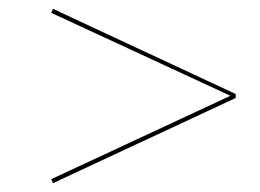

<svg xmlns="http://www.w3.org/2000/svg" viewBox="-20 -448 590 435"><path d="M514 -235V-226L100 -33L96 -42L502 -231L96 -419L100 -428Z"/></svg>

Font: Ysabeau Infant Hairline
Style: Italic
Weight: 100
Italic angle: -12°
Designer: Christian Thalmann (Catharsis Fonts)
Version: Version 0.003